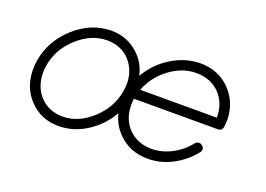

<svg xmlns="http://www.w3.org/2000/svg" viewBox="-78 -683 1211 873"><g transform="rotate(20 527.5 -246.5)"><path d="M475 -432Q510 -396 522 -342Q560 -408 625.5 -449Q691 -490 765 -491Q853 -491 910 -432Q967 -373 967 -286Q967 -278 965 -260Q965 -259 964.5 -257Q964 -255 964 -254Q959 -236 941 -236H535Q533 -226 533 -206Q533 -137 575.5 -93.5Q618 -50 687 -49Q736 -49 783.5 -73.5Q831 -98 864 -140Q871 -148 880.5 -149Q890 -150 898 -143Q906 -137 907 -127.5Q908 -118 901 -110Q861 -60 804.5 -30.5Q748 -1 687 -1H686Q598 -1 541 -60Q505 -96 491 -150Q454 -84 390 -43Q326 -2 255 -2H254Q169 -2 113 -61Q58 -119 58 -206Q58 -230 62 -251Q80 -351 158.5 -421Q237 -491 333 -492Q418 -492 475 -432ZM478 -251Q482 -275 482 -288Q481 -356 440 -399.5Q399 -443 333 -444H331Q255 -444 189 -384.5Q123 -325 109 -242Q106 -224 106 -206Q107 -137 148 -93.5Q189 -50 255 -49Q331 -48 397.5 -108Q464 -168 478 -251ZM765 -443Q697 -444 635.5 -398.5Q574 -353 548 -284H919V-286Q918 -355 876 -398.5Q834 -442 765 -443Z"/></g></svg>

Font: Quicksand
Style: Italic
Weight: 400
Italic angle: -12°
Designer: Andrew Paglinawan
Foundry: Andrew Paglinawan
Version: 1.002